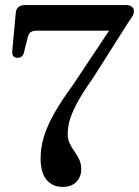

<svg xmlns="http://www.w3.org/2000/svg" viewBox="-20 -720 546 754"><path d="M418 -614 439.5 -599.5H125.5Q108.5 -599.5 100.5 -593.8Q92.5 -588 89 -573.5L73.5 -512Q71.5 -503.5 65.2 -498.2Q59 -493 49 -493Q38.5 -493 32.8 -499.2Q27 -505.5 28 -518L42 -670Q43 -684 52.2 -692Q61.5 -700 79 -700H475Q490 -700 498 -693.5Q506 -687 506 -675.5Q506 -668.5 501.8 -659.8Q497.5 -651 484.5 -633L349 -419.5Q319.5 -377.5 299.5 -344.8Q279.5 -312 267.8 -285.5Q256 -259 251 -237Q246 -215 246 -194.5Q246 -172.5 254 -156Q262 -139.5 272.5 -125Q283 -110.5 291 -94Q299 -77.5 299 -55.5Q299 -26 280.2 -6Q261.5 14 225.5 14Q186.5 14 163 -13.8Q139.5 -41.5 139.5 -97.5Q139.5 -140 152.2 -182.5Q165 -225 193 -274.8Q221 -324.5 267.5 -388Z"/></svg>

Font: Fraunces
Style: Regular
Weight: 400
Version: Version 1.000;[b76b70a41]